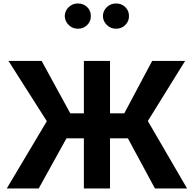

<svg xmlns="http://www.w3.org/2000/svg" viewBox="-20 -1062 1092 1082"><path d="M600 -718.8V0H452.7V-718.8ZM18.2 0 243.9 -379.1 27.7 -718.8H214.6L376 -423.2H680.3L837.5 -718.8H1023.2L813.1 -380.1L1034.2 0H853.1L700.6 -282.6H354.7L198.2 0ZM419.1 -900.2Q389 -899.9 367.3 -921.1Q345.7 -942.3 344.9 -971.5Q345.7 -1001.3 367.3 -1022Q389 -1042.7 419.1 -1042.4Q450 -1042.7 471.3 -1022Q492.6 -1001.3 491.8 -971.5Q492.6 -942.3 471.3 -921.1Q450 -899.9 419.1 -900.2ZM634.2 -900.2Q604 -899.9 582.2 -921.1Q560.4 -942.3 560 -971.5Q560.4 -1001.3 582.2 -1022Q604 -1042.7 634.2 -1042.4Q664.7 -1042.7 686 -1022Q707.3 -1001.3 706.8 -971.5Q707.3 -942.3 686 -921.1Q664.7 -899.9 634.2 -900.2Z"/></svg>

Font: Inter Display V
Style: Regular
Weight: 400
Designer: Rasmus Andersson
Foundry: rsms
Version: Version 3.015;git-src